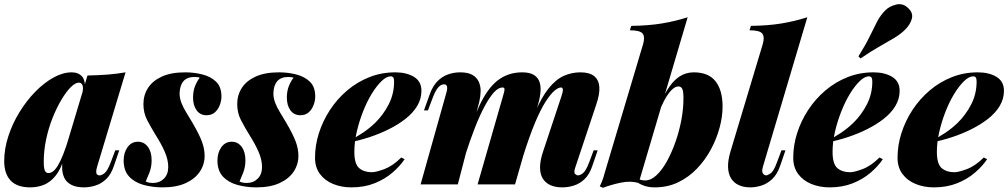

<svg xmlns="http://www.w3.org/2000/svg" viewBox="-27 -877 4794 913"><path d="M204 -54Q214 -54 225 -62Q236 -70 248 -89.5Q260 -109 274 -144Q288 -179 304 -234L278 -125Q262 -72 237.5 -41.5Q213 -11 182.5 1.5Q152 14 117 14Q54 14 23.5 -18.5Q-7 -51 -7 -111Q-7 -169 12.5 -229Q32 -289 65.5 -343.5Q99 -398 140.5 -440.5Q182 -483 227 -508Q272 -533 314 -533Q346 -533 363.5 -513Q381 -493 376 -442L365 -436Q370 -461 365 -472.5Q360 -484 348 -484Q331 -484 309.5 -462.5Q288 -441 265.5 -403.5Q243 -366 223.5 -317.5Q204 -269 192.5 -215Q181 -161 181 -107Q181 -79 186 -66.5Q191 -54 204 -54ZM389 -518Q444 -519 486.5 -522.5Q529 -526 570 -533L435 -85Q430 -69 430.5 -59.5Q431 -50 435.5 -46.5Q440 -43 447 -43Q456 -43 470 -53.5Q484 -64 500 -106L521 -162H540L515 -89Q501 -47 477.5 -25Q454 -3 426.5 5.5Q399 14 372 14Q311 14 285 -21Q270 -42 268.5 -76Q267 -110 281 -158Z M666 -14Q674 -10 682.5 -8.5Q691 -7 701 -7Q732 -7 752.5 -27.5Q773 -48 773 -83Q773 -117 757 -154Q741 -191 715 -232Q691 -271 673 -305.5Q655 -340 655 -382Q655 -425 677 -459Q699 -493 743 -513Q787 -533 854 -533Q896 -533 935.5 -523Q975 -513 1000.5 -488.5Q1026 -464 1026 -418Q1026 -398 1018 -377Q1010 -356 994.5 -342.5Q979 -329 955 -329Q925 -329 908 -352.5Q891 -376 891 -413Q891 -445 901.5 -470Q912 -495 923 -507Q915 -511 898 -511Q863 -511 845.5 -491Q828 -471 827 -433Q827 -411 835.5 -388.5Q844 -366 858 -343.5Q872 -321 886 -297Q919 -241 932.5 -205.5Q946 -170 946 -136Q946 -95 923.5 -61Q901 -27 856.5 -6.5Q812 14 746 14Q699 14 656.5 2.5Q614 -9 587.5 -37Q561 -65 561 -114Q561 -151 579.5 -177Q598 -203 629 -203Q658 -203 676 -179Q694 -155 694 -115Q694 -83 683.5 -56Q673 -29 666 -14Z M1112 -14Q1120 -10 1128.5 -8.5Q1137 -7 1147 -7Q1178 -7 1198.5 -27.5Q1219 -48 1219 -83Q1219 -117 1203 -154Q1187 -191 1161 -232Q1137 -271 1119 -305.5Q1101 -340 1101 -382Q1101 -425 1123 -459Q1145 -493 1189 -513Q1233 -533 1300 -533Q1342 -533 1381.5 -523Q1421 -513 1446.5 -488.5Q1472 -464 1472 -418Q1472 -398 1464 -377Q1456 -356 1440.5 -342.5Q1425 -329 1401 -329Q1371 -329 1354 -352.5Q1337 -376 1337 -413Q1337 -445 1347.5 -470Q1358 -495 1369 -507Q1361 -511 1344 -511Q1309 -511 1291.5 -491Q1274 -471 1273 -433Q1273 -411 1281.5 -388.5Q1290 -366 1304 -343.5Q1318 -321 1332 -297Q1365 -241 1378.5 -205.5Q1392 -170 1392 -136Q1392 -95 1369.5 -61Q1347 -27 1302.5 -6.5Q1258 14 1192 14Q1145 14 1102.5 2.5Q1060 -9 1033.5 -37Q1007 -65 1007 -114Q1007 -151 1025.5 -177Q1044 -203 1075 -203Q1104 -203 1122 -179Q1140 -155 1140 -115Q1140 -83 1129.5 -56Q1119 -29 1112 -14Z M1636 -210Q1668 -225 1699 -246Q1730 -267 1756 -292Q1796 -331 1821.5 -381Q1847 -431 1847 -489Q1847 -503 1843 -508.5Q1839 -514 1831 -514Q1811 -514 1787.5 -491.5Q1764 -469 1741 -431.5Q1718 -394 1699.5 -347Q1681 -300 1669.5 -250.5Q1658 -201 1658 -155Q1658 -97 1681 -77.5Q1704 -58 1741 -58Q1761 -58 1801 -73Q1841 -88 1881 -128L1897 -120Q1875 -87 1839 -56Q1803 -25 1754 -5.5Q1705 14 1644 14Q1597 14 1557.5 -2Q1518 -18 1494.5 -49.5Q1471 -81 1471 -127Q1471 -186 1489.5 -244Q1508 -302 1542 -354Q1576 -406 1623.5 -446.5Q1671 -487 1729 -510Q1787 -533 1853 -533Q1906 -533 1941.5 -511.5Q1977 -490 1977 -445Q1977 -407 1957 -373.5Q1937 -340 1902 -312.5Q1867 -285 1823 -263Q1779 -241 1730.5 -225Q1682 -209 1635 -200Z M2150 0H1973L2095 -434Q2100 -450 2099.5 -459Q2099 -468 2095.5 -472Q2092 -476 2084 -476Q2070 -476 2057 -461.5Q2044 -447 2031 -413L2008 -352H1989L2017 -430Q2031 -468 2053 -490.5Q2075 -513 2103 -523Q2131 -533 2161 -533Q2198 -533 2219 -521Q2240 -509 2249.5 -488.5Q2259 -468 2258.5 -443Q2258 -418 2252 -393ZM2364 -417Q2368 -431 2370.5 -441Q2373 -451 2371.5 -456Q2370 -461 2362 -461Q2343 -461 2322 -438Q2301 -415 2278 -372.5Q2255 -330 2231.5 -270Q2208 -210 2184 -135L2171 -143Q2211 -284 2250.5 -370Q2290 -456 2339.5 -494.5Q2389 -533 2456 -533Q2489 -533 2508.5 -522.5Q2528 -512 2536.5 -492.5Q2545 -473 2543.5 -445Q2542 -417 2532 -382L2422 0H2244ZM2642 -417Q2650 -440 2649.5 -450.5Q2649 -461 2641 -461Q2628 -461 2609.5 -445.5Q2591 -430 2567.5 -393.5Q2544 -357 2517.5 -294Q2491 -231 2461 -136L2450 -141Q2483 -262 2515.5 -338.5Q2548 -415 2582.5 -457.5Q2617 -500 2654.5 -516.5Q2692 -533 2733 -533Q2777 -533 2799 -514.5Q2821 -496 2823 -462.5Q2825 -429 2809 -382L2710 -85Q2700 -57 2707.5 -50Q2715 -43 2722 -43Q2731 -43 2745 -53.5Q2759 -64 2775 -106L2796 -162H2815L2790 -89Q2776 -47 2752.5 -25Q2729 -3 2701.5 5.5Q2674 14 2647 14Q2614 14 2590.5 3.5Q2567 -7 2554 -28Q2541 -49 2541 -81.5Q2541 -114 2556 -158Z M3199 -466Q3183 -466 3165.5 -448Q3148 -430 3131 -398Q3114 -366 3099 -325Q3084 -284 3073 -238L3092 -336Q3119 -405 3145.5 -448.5Q3172 -492 3203 -512.5Q3234 -533 3272 -533Q3342 -533 3375.5 -490.5Q3409 -448 3409 -370Q3409 -323 3395 -270.5Q3381 -218 3354 -167.5Q3327 -117 3288 -76Q3249 -35 3198.5 -10.5Q3148 14 3086 14Q3058 14 3035.5 6Q3013 -2 3000 -13L3007 -26Q3015 -23 3023 -21Q3031 -19 3041 -19Q3068 -19 3094.5 -43.5Q3121 -68 3144 -109.5Q3167 -151 3185 -202Q3203 -253 3213 -306.5Q3223 -360 3223 -409Q3223 -444 3217 -455Q3211 -466 3199 -466ZM3010 -7Q2971 -18 2925.5 -8.5Q2880 1 2840 16L2825 9Q2832 -5 2837.5 -19.5Q2843 -34 2847 -50L3031 -667Q3041 -701 3029 -717Q3017 -733 2968 -733L2975 -754Q3057 -755 3120.5 -765.5Q3184 -776 3243 -795Z M3601 -85Q3594 -61 3601 -52Q3608 -43 3617 -43Q3622 -43 3637 -52.5Q3652 -62 3668 -106L3689 -162H3708L3683 -89Q3668 -46 3643.5 -24Q3619 -2 3592 6Q3565 14 3541 14Q3509 14 3485.5 3Q3462 -8 3449 -29.5Q3436 -51 3435 -83Q3434 -115 3447 -158L3600 -667Q3610 -701 3598 -717Q3586 -733 3537 -733L3544 -754Q3626 -755 3689.5 -765.5Q3753 -776 3812 -795Z M3910 -210Q3942 -225 3973 -246Q4004 -267 4030 -292Q4070 -331 4095.5 -381Q4121 -431 4121 -489Q4121 -503 4117 -508.5Q4113 -514 4105 -514Q4085 -514 4061.5 -491.5Q4038 -469 4015 -431.5Q3992 -394 3973.5 -347Q3955 -300 3943.5 -250.5Q3932 -201 3932 -155Q3932 -97 3955 -77.5Q3978 -58 4015 -58Q4035 -58 4075 -73Q4115 -88 4155 -128L4171 -120Q4149 -87 4113 -56Q4077 -25 4028 -5.5Q3979 14 3918 14Q3871 14 3831.5 -2Q3792 -18 3768.5 -49.5Q3745 -81 3745 -127Q3745 -186 3763.5 -244Q3782 -302 3816 -354Q3850 -406 3897.5 -446.5Q3945 -487 4003 -510Q4061 -533 4127 -533Q4180 -533 4215.5 -511.5Q4251 -490 4251 -445Q4251 -407 4231 -373.5Q4211 -340 4176 -312.5Q4141 -285 4097 -263Q4053 -241 4004.5 -225Q3956 -209 3909 -200ZM4055 -609Q4089 -663 4108.5 -703.5Q4128 -744 4144 -774.5Q4160 -805 4183 -828Q4203 -848 4235.5 -855.5Q4268 -863 4293 -837Q4316 -815 4309 -788Q4302 -761 4277 -736Q4256 -715 4226 -697Q4196 -679 4156 -656.5Q4116 -634 4065 -599Z M4406 -210Q4438 -225 4469 -246Q4500 -267 4526 -292Q4566 -331 4591.5 -381Q4617 -431 4617 -489Q4617 -503 4613 -508.5Q4609 -514 4601 -514Q4581 -514 4557.5 -491.5Q4534 -469 4511 -431.5Q4488 -394 4469.5 -347Q4451 -300 4439.5 -250.5Q4428 -201 4428 -155Q4428 -97 4451 -77.5Q4474 -58 4511 -58Q4531 -58 4571 -73Q4611 -88 4651 -128L4667 -120Q4645 -87 4609 -56Q4573 -25 4524 -5.5Q4475 14 4414 14Q4367 14 4327.5 -2Q4288 -18 4264.5 -49.5Q4241 -81 4241 -127Q4241 -186 4259.5 -244Q4278 -302 4312 -354Q4346 -406 4393.5 -446.5Q4441 -487 4499 -510Q4557 -533 4623 -533Q4676 -533 4711.5 -511.5Q4747 -490 4747 -445Q4747 -407 4727 -373.5Q4707 -340 4672 -312.5Q4637 -285 4593 -263Q4549 -241 4500.5 -225Q4452 -209 4405 -200Z"/></svg>

Font: Playfair Display Black
Style: Italic
Weight: 900
Italic angle: -14°
Designer: Claus Eggers Sørensen
Foundry: Claus Eggers Sørensen
Version: Version 1.203